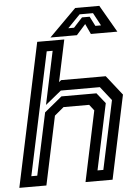

<svg xmlns="http://www.w3.org/2000/svg" viewBox="-77 -954 720 1000"><g transform="rotate(-5 283.0 -454.0)"><path d="M-17 0 142 -749.5H283.5L237 -530.5L248.5 -540H482L563 -437L470.5 0H329L407 -368L383 -399H249L200.5 -358.5L124.5 0ZM50.5 -55H81.5L151 -380L243 -455.5H426L470 -400.5L396.5 -55H427L503.5 -413.5L446.5 -486H242.5L159 -418L218 -696H187ZM354.5 -908H480.5L562.5 -766H424L399 -820L351 -766H212.5ZM374.5 -873 309.5 -806H339.5L385.5 -856H425.5L451 -806H480.5L444.5 -873Z"/></g></svg>

Font: Tourney Thin SemiBold
Style: Italic
Weight: 600
Italic angle: -12°
Version: Version 1.015